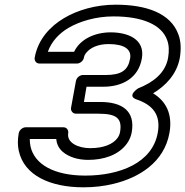

<svg xmlns="http://www.w3.org/2000/svg" viewBox="-20 -765 791 819"><path d="M296 -544H184C200 -589 233 -623 272 -646C320 -674 389 -695 464 -695C589 -695 670 -659 693 -594C701 -573 702 -548 697 -518C685 -452 632 -413 569 -388C569 -388 519 -356 562 -341C630 -318 667 -277 653 -199C630 -69 489 -16 344 -16C212 -16 127 -63 110 -141C108 -151 107 -162 107 -172H220C224 -124 263 -102 298 -91C315 -86 335 -83 356 -83C422 -83 485 -103 521 -152C532 -167 539 -184 542 -201C558 -294 498 -330 408 -330H338L349 -395H420C501 -395 570 -431 585 -515C600 -599 524 -627 452 -627C386 -627 322 -599 296 -544ZM271 -197C273 -208 266 -222 251 -222H89C78 -222 63 -212 60 -197C55 -170 55 -145 60 -122C83 -16 195 34 336 34C382 34 424 29 465 19C572 -7 681 -72 703 -199C717 -280 687 -334 633 -367C685 -398 734 -447 747 -518C753 -555 752 -589 741 -618C708 -709 604 -745 473 -745C389 -745 310 -722 252 -687C195 -653 142 -598 128 -519C126 -508 133 -494 148 -494H309C320 -494 335 -504 338 -519C339 -527 343 -534 348 -540C365 -561 397 -577 443 -577C510 -577 542 -555 535 -515C526 -465 498 -445 429 -445H333C322 -445 307 -435 304 -420L283 -305C281 -294 289 -280 304 -280H400C478 -280 502 -260 492 -201C490 -192 487 -184 481 -176C463 -151 423 -133 365 -133C312 -133 264 -157 271 -197Z"/></svg>

Font: Asimov
Style: WidOuIt
Weight: 500
Designer: Google
Version: Version 2.000980; 2014